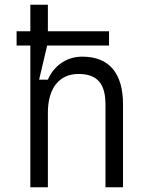

<svg xmlns="http://www.w3.org/2000/svg" viewBox="-20 -790 640 810"><path d="M108 -770V-658H50V-598H108V0H182V-315C182 -418 230 -478 311 -478C393 -478 425 -434 425 -349V0H499V-349C499 -477 444 -551 327 -551C262 -551 208 -514 182 -454H145L179 -598H440V-658H182V-770Z"/></svg>

Font: Fliege Mono Light
Style: Regular
Weight: 300
Version: Version 0.020;Glyphs 3.3 (3306)